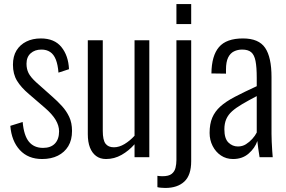

<svg xmlns="http://www.w3.org/2000/svg" viewBox="-20 -777 1413 949"><path d="M188 9Q119 9 78 -35.5Q37 -80 31 -155L92 -174Q98 -107 123 -76.5Q148 -46 193 -46Q231 -46 251.5 -67.5Q272 -89 272 -128Q272 -156 255 -184.5Q238 -213 202 -244L123 -312Q84 -345 64 -378Q44 -411 44 -457Q44 -499 61.5 -527.5Q79 -556 110 -571.5Q141 -587 182 -587Q249 -587 283.5 -544.5Q318 -502 321 -435L269 -418Q266 -457 256 -482.5Q246 -508 228 -520Q210 -532 185 -532Q152 -532 131.5 -513.5Q111 -495 111 -462Q111 -436 121 -416Q131 -396 158 -371L240 -298Q264 -277 286 -253Q308 -229 322 -199.5Q336 -170 336 -130Q336 -85 317.5 -54.5Q299 -24 266 -7.5Q233 9 188 9Z M504 9Q475 9 455 -6Q435 -21 424.5 -48Q414 -75 414 -114V-578H488V-130Q488 -85 501.5 -67Q515 -49 543 -49Q569 -49 595.5 -65Q622 -81 645 -106V-578H718V0H645V-64Q617 -32 581 -11.5Q545 9 504 9Z M797 152Q790 152 777 151Q764 150 758 148V92Q761 93 770.5 93.5Q780 94 783 94Q814 94 828.5 82.5Q843 71 847.5 52.5Q852 34 852 14V-578H925V20Q925 89 891 120.5Q857 152 797 152ZM852 -658V-757H925V-658Z M1132 9Q1098 9 1072 -8.5Q1046 -26 1031 -55.5Q1016 -85 1016 -120Q1016 -164 1029 -195Q1042 -226 1069 -250.5Q1096 -275 1141 -298.5Q1186 -322 1249 -351V-392Q1249 -445 1243 -475.5Q1237 -506 1221.5 -519Q1206 -532 1177 -532Q1155 -532 1136.5 -523Q1118 -514 1107.5 -492.5Q1097 -471 1097 -433V-413L1025 -414Q1026 -502 1062.5 -544.5Q1099 -587 1181 -587Q1259 -587 1290.5 -540.5Q1322 -494 1322 -396V-115Q1322 -100 1323 -76.5Q1324 -53 1325.5 -32Q1327 -11 1328 0H1263Q1260 -19 1256.5 -42.5Q1253 -66 1252 -80Q1240 -45 1209 -18Q1178 9 1132 9ZM1156 -53Q1178 -53 1195.5 -64Q1213 -75 1227 -90.5Q1241 -106 1249 -122V-302Q1207 -280 1176.5 -262Q1146 -244 1127 -227Q1108 -210 1098.5 -188.5Q1089 -167 1089 -138Q1089 -92 1109 -72.5Q1129 -53 1156 -53Z"/></svg>

Font: Oswald Light
Style: Regular
Weight: 300
Designer: Vernon Adams
Foundry: Vernon Adams
Version: Version 4.103;gftools[0.9.33.dev8+g029e19f]